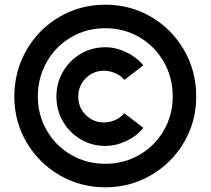

<svg xmlns="http://www.w3.org/2000/svg" viewBox="-20 -791 897 817"><path d="M41 -380Q41 -488 92.5 -577.5Q144 -667 232.5 -719Q321 -771 428 -771Q535 -771 623.5 -719Q712 -667 763.5 -577.5Q815 -488 815 -380Q815 -274 763 -185.5Q711 -97 622.5 -45.5Q534 6 428 6Q322 6 233.5 -45.5Q145 -97 93 -185.5Q41 -274 41 -380ZM715 -380Q715 -461 677 -527.5Q639 -594 573.5 -632.5Q508 -671 428 -671Q348 -671 282.5 -632.5Q217 -594 179 -527.5Q141 -461 141 -380Q141 -302 179 -236Q217 -170 283 -132Q349 -94 428 -94Q507 -94 573 -132Q639 -170 677 -236Q715 -302 715 -380ZM220 -380Q220 -438 248 -486Q276 -534 323.5 -562Q371 -590 428 -590Q473 -590 517 -569Q561 -548 590 -513L509 -451Q493 -470 469.5 -480Q446 -490 422 -490Q377 -490 345 -458Q313 -426 313 -380Q313 -334 345 -302Q377 -270 422 -270Q446 -270 469.5 -280Q493 -290 509 -309L590 -247Q562 -212 517.5 -191Q473 -170 428 -170Q371 -170 323.5 -198Q276 -226 248 -274Q220 -322 220 -380Z"/></svg>

Font: Open Sauce One Black
Style: Regular
Weight: 900
Designer: Alfredo Marco Pradil
Foundry: Creative Sauce Fz LLC
Version: Version 1.477